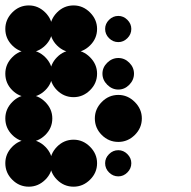

<svg xmlns="http://www.w3.org/2000/svg" viewBox="-24 -691 711 715"><path d="M416.7 -131.7Q435.8 -131.7 450.4 -117.1Q465 -102.5 465 -83.3Q465 -63.3 450.4 -48.8Q435.8 -34.2 416.7 -34.2Q396.7 -34.2 382.1 -48.8Q367.5 -63.3 367.5 -83.3Q367.5 -102.5 382.1 -117.1Q396.7 -131.7 416.7 -131.7ZM250 -170.8Q285 -170.8 311.2 -144.6Q337.5 -118.3 337.5 -83.3Q337.5 -47.5 311.2 -21.7Q285 4.2 250 4.2Q214.2 4.2 188.3 -21.7Q162.5 -47.5 162.5 -83.3Q162.5 -118.3 188.3 -144.6Q214.2 -170.8 250 -170.8ZM83.3 -170.8Q118.3 -170.8 144.6 -144.6Q170.8 -118.3 170.8 -83.3Q170.8 -47.5 144.6 -21.7Q118.3 4.2 83.3 4.2Q47.5 4.2 21.7 -21.7Q-4.2 -47.5 -4.2 -83.3Q-4.2 -118.3 21.7 -144.6Q47.5 -170.8 83.3 -170.8ZM416.7 -337.5Q451.7 -337.5 477.9 -311.2Q504.2 -285 504.2 -250Q504.2 -214.2 477.9 -188.3Q451.7 -162.5 416.7 -162.5Q380.8 -162.5 355 -188.3Q329.2 -214.2 329.2 -250Q329.2 -285 355 -311.2Q380.8 -337.5 416.7 -337.5ZM83.3 -337.5Q118.3 -337.5 144.6 -311.2Q170.8 -285 170.8 -250Q170.8 -214.2 144.6 -188.3Q118.3 -162.5 83.3 -162.5Q47.5 -162.5 21.7 -188.3Q-4.2 -214.2 -4.2 -250Q-4.2 -285 21.7 -311.2Q47.5 -337.5 83.3 -337.5ZM375.4 -457.5Q393.3 -475 416.7 -475Q440 -475 457.5 -457.5Q475 -440 475 -416.7Q475 -393.3 457.5 -375.4Q440 -357.5 416.7 -357.5Q393.3 -357.5 375.4 -375.4Q357.5 -393.3 357.5 -416.7Q357.5 -440 375.4 -457.5ZM250 -504.2Q285 -504.2 311.2 -477.9Q337.5 -451.7 337.5 -416.7Q337.5 -380.8 311.2 -355Q285 -329.2 250 -329.2Q214.2 -329.2 188.3 -355Q162.5 -380.8 162.5 -416.7Q162.5 -451.7 188.3 -477.9Q214.2 -504.2 250 -504.2ZM83.3 -504.2Q118.3 -504.2 144.6 -477.9Q170.8 -451.7 170.8 -416.7Q170.8 -380.8 144.6 -355Q118.3 -329.2 83.3 -329.2Q47.5 -329.2 21.7 -355Q-4.2 -380.8 -4.2 -416.7Q-4.2 -451.7 21.7 -477.9Q47.5 -504.2 83.3 -504.2ZM416.7 -631.7Q435.8 -631.7 450.4 -617.1Q465 -602.5 465 -583.3Q465 -563.3 450.4 -548.8Q435.8 -534.2 416.7 -534.2Q396.7 -534.2 382.1 -548.8Q367.5 -563.3 367.5 -583.3Q367.5 -602.5 382.1 -617.1Q396.7 -631.7 416.7 -631.7ZM250 -670.8Q285 -670.8 311.2 -644.6Q337.5 -618.3 337.5 -583.3Q337.5 -547.5 311.2 -521.7Q285 -495.8 250 -495.8Q214.2 -495.8 188.3 -521.7Q162.5 -547.5 162.5 -583.3Q162.5 -618.3 188.3 -644.6Q214.2 -670.8 250 -670.8ZM83.3 -670.8Q118.3 -670.8 144.6 -644.6Q170.8 -618.3 170.8 -583.3Q170.8 -547.5 144.6 -521.7Q118.3 -495.8 83.3 -495.8Q47.5 -495.8 21.7 -521.7Q-4.2 -547.5 -4.2 -583.3Q-4.2 -618.3 21.7 -644.6Q47.5 -670.8 83.3 -670.8Z"/></svg>

Font: 0xA000-Dots-Mono
Style: Dots-Mono
Weight: 400
Version: Version 0.1